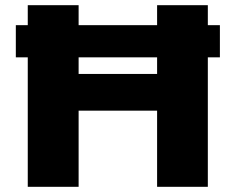

<svg xmlns="http://www.w3.org/2000/svg" viewBox="-20 -720 915 740"><path d="M87 0V-499H41V-623H87V-700H283V-623H585.5V-700H781V-623H827.5V-499H781V0H585.5V-293.5H283V0ZM283 -435H585.5V-499H283Z"/></svg>

Font: Trispace SemiExpanded ExtraBold
Style: Regular
Weight: 800
Width: 6
Designer: Tyler Finck
Foundry: Etcetera Type Company
Version: Version 1.210; ttfautohint (v1.8.3)